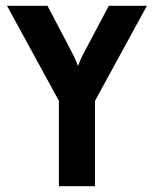

<svg xmlns="http://www.w3.org/2000/svg" viewBox="-20 -645 533 665"><path d="M184 0V-295.8L4.2 -625H144.4L218.1 -484.7Q225.7 -469.4 234 -453.8Q242.4 -438.2 250 -416.7Q258.3 -438.2 266.3 -453.8Q274.3 -469.4 282.6 -484.7L356.9 -625H488.9L309 -295.8V0Z"/></svg>

Font: Afacad Flux
Style: Regular
Weight: 400
Designer: Kristian Moeller
Foundry: Dicotype
Version: Version 1.100